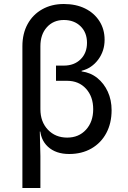

<svg xmlns="http://www.w3.org/2000/svg" viewBox="-20 -760 640 960"><path d="M92 180V-529Q92 -592 118 -639.5Q144 -687 191 -713.5Q238 -740 299 -740Q360 -740 405.5 -717.5Q451 -695 477 -654.5Q503 -614 503 -561Q503 -505 471 -462Q439 -419 388 -406V-403Q433 -397 466.5 -370Q500 -343 519 -301.5Q538 -260 538 -209Q538 -144 511.5 -94.5Q485 -45 437 -17.5Q389 10 326 10Q259 10 219.5 -26.5Q180 -63 180 -126L202 -102H179L182 20V180ZM316 -72Q374 -72 410 -111.5Q446 -151 446 -214Q446 -277 410 -316.5Q374 -356 315 -356H260V-432H299Q351 -432 383 -463.5Q415 -495 415 -546Q415 -597 383 -628.5Q351 -660 299 -660Q247 -660 214.5 -624Q182 -588 182 -529V-214Q182 -151 219.5 -111.5Q257 -72 316 -72Z"/></svg>

Font: Pitagon Sans Mono
Style: Regular
Weight: 400
Monospace: yes
Designer: Travis Tran
Foundry: Pitagon
Version: Version 1.001;gftools[0.9.26]